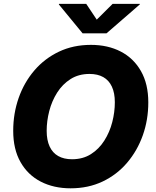

<svg xmlns="http://www.w3.org/2000/svg" viewBox="-20 -971 811 1000"><path d="M347.7 9.8Q259.8 9.8 192.1 -25.1Q124.5 -60.1 86.7 -127Q48.8 -193.8 48.8 -289.6Q48.8 -379.9 77.1 -460.7Q105.5 -541.5 158.7 -603.8Q211.9 -666 286.6 -701.7Q361.3 -737.3 453.6 -737.3Q541.5 -737.3 608.6 -702.6Q675.8 -668 714.1 -600.8Q752.4 -533.7 752.4 -437.5Q752.4 -347.2 723.9 -266.6Q695.3 -186 642.1 -123.5Q588.9 -61 514.4 -25.6Q439.9 9.8 347.7 9.8ZM355 -141.6Q411.6 -141.6 453.6 -168.2Q495.6 -194.8 523.4 -238.8Q551.3 -282.7 564.7 -335Q578.1 -387.2 578.1 -438.5Q578.1 -486.8 562.7 -519.8Q547.4 -552.7 518.1 -569.3Q488.8 -585.9 446.3 -585.9Q389.6 -585.9 347.7 -559.3Q305.7 -532.7 277.8 -488.8Q250 -444.8 236.6 -392.8Q223.1 -340.8 223.1 -289.6Q223.1 -241.2 238.5 -208Q253.9 -174.8 283.4 -158.2Q313 -141.6 355 -141.6ZM429.2 -950.7 483.9 -868.7 566.4 -950.7H708.5L708 -947.8L534.7 -797.4H410.2L286.6 -947.8L287.1 -950.7Z"/></svg>

Font: Inter 16pt ExtraBold
Style: Italic
Weight: 800
Italic angle: -9.3988°
Version: Version 4.001;git-66647c0bb